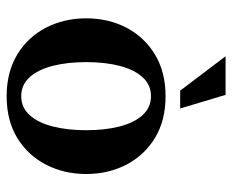

<svg xmlns="http://www.w3.org/2000/svg" viewBox="-82 -624 715 592"><g transform="rotate(90 276.0 -327.5)"><path d="M276 10Q202 10 148 -22.5Q94 -55 65 -111Q36 -167 36 -235Q36 -304 65 -359.5Q94 -415 148 -447.5Q202 -480 276 -480Q351 -480 404.5 -447.5Q458 -415 487 -359.5Q516 -304 516 -235Q516 -167 487 -111Q458 -55 404.5 -22.5Q351 10 276 10ZM276 -35Q311 -35 334.5 -61Q358 -87 369.5 -132.5Q381 -178 381 -235Q381 -293 369.5 -338Q358 -383 334.5 -409Q311 -435 276 -435Q241 -435 217.5 -409Q194 -383 182.5 -338Q171 -293 171 -235Q171 -178 182.5 -132.5Q194 -87 217.5 -61Q241 -35 276 -35ZM259 -525 153 -665H272L314 -525Z"/></g></svg>

Font: El Messiri
Style: Bold
Weight: 700
Designer: Mohamed Gaber
Foundry: Kief Type Foundry
Version: Version 2.020; ttfautohint (v1.8.3)